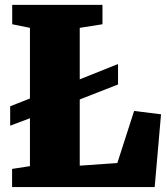

<svg xmlns="http://www.w3.org/2000/svg" viewBox="-20 -763 680 783"><path d="M29.3 -74.2 102.1 -85.4V-280.8L21.5 -250.5V-329.6L102.1 -361.3V-649.4L29.8 -664.1V-743.2H397.9V-664.1L305.2 -649.4V-439.5L461.4 -502V-418.5L305.2 -357.4V-87.4L458.5 -98.1L526.9 -310.5L636.7 -296.9L610.8 0H29.3Z"/></svg>

Font: Merriweather UltraBold
Style: Regular
Weight: 900
Designer: Eben Sorkin ( sorkintype@gmail.com )
Foundry: Eben Sorkin
Version: Version 1.570; ttfautohint (v1.3) -l 8 -r 32 -G 0 -x 0 -H 60